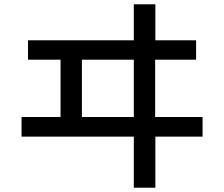

<svg xmlns="http://www.w3.org/2000/svg" viewBox="-20 -824 1040 891"><path d="M601 -190H80V-281H261V-547H110V-637H601V-804H701V-637H890V-547H700V-281H920V-190H701V47H601ZM360 -547V-281H601V-547Z"/></svg>

Font: IBM Plex Sans JP Medium
Style: Regular
Weight: 500
Designer: Mike Abbink; Paul van der Laan; Pieter van Rosmalen; Wujin Sim; Yejin Wi; Jinhee Kim; Boomi Park; Yona Kim; Kichan Ma
Foundry: Sandoll Inc.
Version: Version 1.001